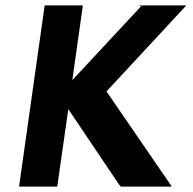

<svg xmlns="http://www.w3.org/2000/svg" viewBox="-20 -689 718 714"><path d="M497 -669C497 -664 506 -665 507 -669L497 -668ZM376 -349 673 -669H509L505 -666L249 -391L288 -668L287 -669H147L146 -668L51 4L52 5H192L193 4L234 -283L424 -1H428H425L427 2L429 5H619ZM419 -5V-6H425H426ZM427 -3 428 -4Z"/></svg>

Font: Hussar Woodtype
Style: SeBdObl
Weight: 900
Foundry: Cannot Into Space Fonts
Version: Version 1.07